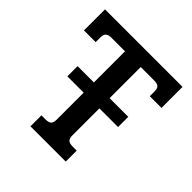

<svg xmlns="http://www.w3.org/2000/svg" viewBox="-173 -781 916 916"><g transform="rotate(45 284.5 -323.0)"><path d="M546 -646V-504H467V-536Q467 -556 458.5 -564Q450 -572 429 -572H338V-362H464V-293H338V-110Q338 -91 346.5 -82.5Q355 -74 377 -74H404V0H166V-74H193Q215 -74 223.5 -82.5Q232 -91 232 -110V-293H122V-362H232V-572H140Q120 -572 111 -563.5Q102 -555 102 -536V-504H23V-646Z"/></g></svg>

Font: Pridi
Style: Regular
Weight: 400
Designer: Katatrad Team
Foundry: CadsonDemak
Version: Version 1.001